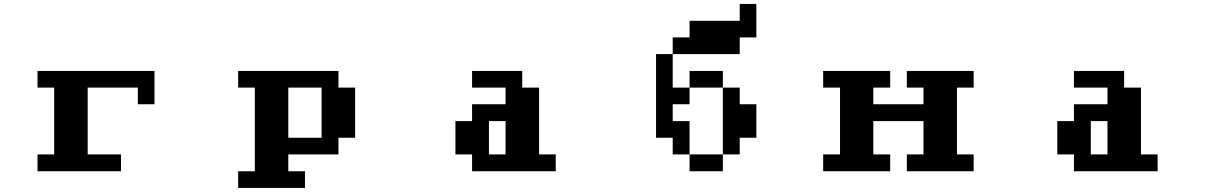

<svg xmlns="http://www.w3.org/2000/svg" viewBox="-20 -796 6040 957"><path d="M167 -26.4H250V-359.4H167V-442.4H750V-276.4H667V-359.4H417V-26.4H583V57.6H167Z M1417 -109.4H1583V-359.4H1417ZM1167 57.6H1250V-359.4H1167V-442.4H1667V-359.4H1750V-109.4H1667V-26.4H1417V57.6H1500V140.6H1167Z M2417 -26.4H2500V-192.4H2417ZM2250 -26.4V-192.4H2333V-276.4H2500V-359.4H2333V-442.4H2583V-359.4H2667V-26.4H2750V57.6H2333V-26.4Z M3250 -109.4V-526.4H3333V-609.4H3417V-692.4H3667V-776.4H3750V-609.4H3667V-526.4H3333V-359.4H3417V-442.4H3583V-359.4H3667V-276.4H3750V-109.4H3667V-26.4H3583V-359.4H3417V-276.4H3333V-192.4H3417V-26.4H3583V57.6H3417V-26.4H3333V-109.4Z M4083 -26.4H4167V-359.4H4083V-442.4H4417V-359.4H4333V-276.4H4583V-359.4H4500V-442.4H4833V-359.4H4750V-26.4H4833V57.6H4500V-26.4H4583V-192.4H4333V-26.4H4417V57.6H4083Z M5417 -26.4H5500V-192.4H5417ZM5250 -26.4V-192.4H5333V-276.4H5500V-359.4H5333V-442.4H5583V-359.4H5667V-26.4H5750V57.6H5333V-26.4Z"/></svg>

Font: KH Dot Dougenzaka 12
Style: Regular
Weight: 400
Designer: Original version for X68000 by Keitarou Hiraki (http://hp.vector.co.jp/authors/VA000874/) / TrueType conversion by Homem
Version: Version 1.00.20150527